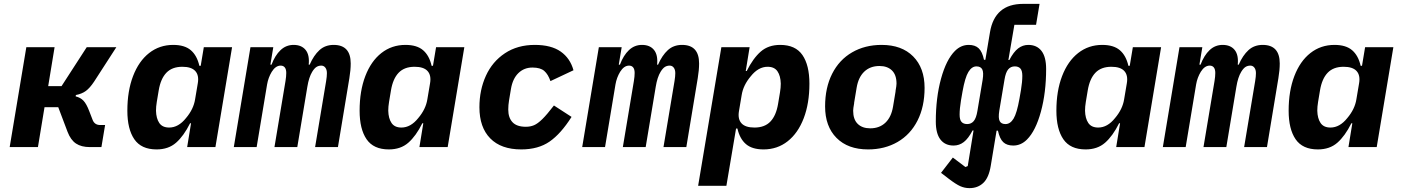

<svg xmlns="http://www.w3.org/2000/svg" viewBox="-20 -760 7240 992"><path d="M116 -516H262L229 -315H298L428 -516H581L466 -338Q444 -305 423.5 -290Q403 -275 372 -269L371 -262Q396 -256 411.5 -239.5Q427 -223 441 -186L458 -142Q468 -114 498 -114H523L504 0H445Q400 0 372.5 -18.5Q345 -37 329 -79L281 -206H210L176 0H30Z M947 0 967 -123H962Q929 -57 889.5 -22.5Q850 12 789 12Q710 12 674 -40.5Q638 -93 638 -188Q638 -290 667.5 -367Q697 -444 750.5 -486Q804 -528 875 -528Q934 -528 966 -500.5Q998 -473 1010 -420H1017L1033 -516H1179L1093 0ZM941 -150Q980 -196 988 -247L1002 -330Q1009 -371 989 -393Q969 -415 922 -415Q869 -415 839.5 -384Q810 -353 800 -293L790 -233Q786 -209 786 -188Q787 -148 803 -124.5Q819 -101 854 -101Q902 -101 941 -150Z M1188 0 1274 -516H1392L1377 -426H1383Q1401 -474 1429.5 -501Q1458 -528 1497 -528Q1538 -528 1559 -502Q1580 -476 1575 -426H1580Q1601 -474 1630.5 -501Q1660 -528 1704 -528Q1748 -528 1770 -504Q1792 -480 1792 -432Q1792 -398 1785 -356L1726 0H1608L1665 -341Q1669 -365 1669 -382Q1669 -400 1661 -410.5Q1653 -421 1640 -421Q1626 -421 1615 -414Q1604 -407 1593 -389Q1576 -361 1568 -312L1516 0H1398L1455 -341Q1459 -365 1459 -383Q1459 -402 1451.5 -411.5Q1444 -421 1430 -421Q1404 -421 1384 -389Q1366 -359 1360 -324L1306 0Z M2147 0 2167 -123H2162Q2129 -57 2089.5 -22.5Q2050 12 1989 12Q1910 12 1874 -40.5Q1838 -93 1838 -188Q1838 -290 1867.5 -367Q1897 -444 1950.5 -486Q2004 -528 2075 -528Q2134 -528 2166 -500.5Q2198 -473 2210 -420H2217L2233 -516H2379L2293 0ZM2141 -150Q2180 -196 2188 -247L2202 -330Q2209 -371 2189 -393Q2169 -415 2122 -415Q2069 -415 2039.5 -384Q2010 -353 2000 -293L1990 -233Q1986 -209 1986 -188Q1987 -148 2003 -124.5Q2019 -101 2054 -101Q2102 -101 2141 -150Z M2457 -206Q2457 -295 2490.5 -368.5Q2524 -442 2589 -485Q2654 -528 2743 -528Q2828 -528 2877 -493.5Q2926 -459 2943 -397L2824 -341Q2812 -376 2792 -393.5Q2772 -411 2731 -411Q2688 -411 2658.5 -382.5Q2629 -354 2620 -301L2610 -241Q2606 -217 2606 -194Q2606 -152 2628 -128.5Q2650 -105 2697 -105Q2720 -105 2739 -113Q2758 -121 2782 -144.5Q2806 -168 2842 -215L2933 -156Q2878 -69 2819.5 -28.5Q2761 12 2673 12Q2569 12 2513 -45Q2457 -102 2457 -206Z M2988 0 3074 -516H3192L3177 -426H3183Q3201 -474 3229.5 -501Q3258 -528 3297 -528Q3338 -528 3359 -502Q3380 -476 3375 -426H3380Q3401 -474 3430.5 -501Q3460 -528 3504 -528Q3548 -528 3570 -504Q3592 -480 3592 -432Q3592 -398 3585 -356L3526 0H3408L3465 -341Q3469 -365 3469 -382Q3469 -400 3461 -410.5Q3453 -421 3440 -421Q3426 -421 3415 -414Q3404 -407 3393 -389Q3376 -361 3368 -312L3316 0H3198L3255 -341Q3259 -365 3259 -383Q3259 -402 3251.5 -411.5Q3244 -421 3230 -421Q3204 -421 3184 -389Q3166 -359 3160 -324L3106 0Z M3707 -516H3853L3833 -393H3838Q3871 -459 3910.5 -493.5Q3950 -528 4011 -528Q4090 -528 4126 -475.5Q4162 -423 4162 -328Q4162 -226 4132.5 -149Q4103 -72 4049.5 -30Q3996 12 3925 12Q3866 12 3834 -15.5Q3802 -43 3790 -96H3783L3733 200H3587ZM4000 -223 4010 -283Q4014 -307 4014 -328Q4013 -368 3997 -391.5Q3981 -415 3946 -415Q3898 -415 3859 -366Q3820 -320 3812 -269L3798 -186Q3791 -145 3811 -123Q3831 -101 3878 -101Q3931 -101 3960.5 -132Q3990 -163 4000 -223Z M4243 -210Q4243 -307 4279.5 -379Q4316 -451 4382.5 -489.5Q4449 -528 4535 -528Q4639 -528 4698 -468.5Q4757 -409 4757 -306Q4757 -209 4720.5 -137Q4684 -65 4617.5 -26.5Q4551 12 4465 12Q4361 12 4302 -47.5Q4243 -107 4243 -210ZM4594 -209 4607 -287V-290Q4612 -318 4612 -328Q4612 -373 4588.5 -396Q4565 -419 4524 -419Q4476 -419 4445.5 -390Q4415 -361 4406 -307L4393 -229V-226Q4388 -199 4388 -188Q4388 -143 4411.5 -120Q4435 -97 4476 -97Q4524 -97 4554.5 -126Q4585 -155 4594 -209Z M5095 -594Q5107 -666 5149.5 -703Q5192 -740 5267 -740H5351L5333 -632H5221L5190 -450H5195Q5217 -492 5240.5 -510Q5264 -528 5293 -528Q5337 -528 5361 -497Q5385 -466 5385 -404Q5385 -282 5358 -183Q5331 -84 5286 -39Q5255 -8 5215 -8Q5182 -8 5163.5 -25.5Q5145 -43 5136 -85H5129L5099 96Q5089 158 5060.5 185Q5032 212 4989 212Q4964 212 4941.5 202Q4919 192 4881 163L4842 133L4903 54L4968 103L4980 98L5010 -86H5005Q4983 -44 4959.5 -26Q4936 -8 4907 -8Q4863 -8 4839 -39Q4815 -70 4815 -132Q4815 -255 4842 -353.5Q4869 -452 4914 -497Q4945 -528 4985 -528Q5018 -528 5036.5 -510.5Q5055 -493 5064 -451H5071ZM5057 -348Q5063 -386 5055 -401.5Q5047 -417 5025 -417Q5001 -417 4983.5 -388.5Q4966 -360 4953 -287L4945 -241Q4938 -198 4938 -168Q4938 -141 4948 -130Q4958 -119 4977 -119Q4998 -119 5011 -134.5Q5024 -150 5030 -187ZM5247 -249 5255 -295Q5262 -338 5262 -368Q5262 -395 5252 -406Q5242 -417 5223 -417Q5202 -417 5189 -401.5Q5176 -386 5170 -349L5143 -188Q5137 -150 5145 -134.5Q5153 -119 5175 -119Q5200 -119 5217 -147.5Q5234 -176 5247 -249Z M5747 0 5767 -123H5762Q5729 -57 5689.5 -22.5Q5650 12 5589 12Q5510 12 5474 -40.5Q5438 -93 5438 -188Q5438 -290 5467.5 -367Q5497 -444 5550.5 -486Q5604 -528 5675 -528Q5734 -528 5766 -500.5Q5798 -473 5810 -420H5817L5833 -516H5979L5893 0ZM5741 -150Q5780 -196 5788 -247L5802 -330Q5809 -371 5789 -393Q5769 -415 5722 -415Q5669 -415 5639.5 -384Q5610 -353 5600 -293L5590 -233Q5586 -209 5586 -188Q5587 -148 5603 -124.5Q5619 -101 5654 -101Q5702 -101 5741 -150Z M5988 0 6074 -516H6192L6177 -426H6183Q6201 -474 6229.5 -501Q6258 -528 6297 -528Q6338 -528 6359 -502Q6380 -476 6375 -426H6380Q6401 -474 6430.5 -501Q6460 -528 6504 -528Q6548 -528 6570 -504Q6592 -480 6592 -432Q6592 -398 6585 -356L6526 0H6408L6465 -341Q6469 -365 6469 -382Q6469 -400 6461 -410.5Q6453 -421 6440 -421Q6426 -421 6415 -414Q6404 -407 6393 -389Q6376 -361 6368 -312L6316 0H6198L6255 -341Q6259 -365 6259 -383Q6259 -402 6251.5 -411.5Q6244 -421 6230 -421Q6204 -421 6184 -389Q6166 -359 6160 -324L6106 0Z M6947 0 6967 -123H6962Q6929 -57 6889.5 -22.5Q6850 12 6789 12Q6710 12 6674 -40.5Q6638 -93 6638 -188Q6638 -290 6667.5 -367Q6697 -444 6750.5 -486Q6804 -528 6875 -528Q6934 -528 6966 -500.5Q6998 -473 7010 -420H7017L7033 -516H7179L7093 0ZM6941 -150Q6980 -196 6988 -247L7002 -330Q7009 -371 6989 -393Q6969 -415 6922 -415Q6869 -415 6839.5 -384Q6810 -353 6800 -293L6790 -233Q6786 -209 6786 -188Q6787 -148 6803 -124.5Q6819 -101 6854 -101Q6902 -101 6941 -150Z"/></svg>

Font: iA Writer Mono V
Style: Regular
Weight: 400
Italic angle: -9.5°
Designer: Mike Abbink, Paul van der Laan, Pieter van Rosmalen
Foundry: Bold Monday
Version: Version 2.000